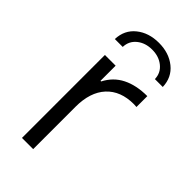

<svg xmlns="http://www.w3.org/2000/svg" viewBox="-230 -798 861 861"><g transform="rotate(45 200.5 -368.0)"><path d="M171 -430Q197 -481 246 -505.5Q295 -530 364 -530V-461L347 -462Q263 -462 216.5 -411.5Q170 -361 170 -268V0H99V-526H167V-430ZM232 -736Q296 -736 339 -701.5Q382 -667 384 -608H334Q333 -646 304 -669.5Q275 -693 232 -693Q189 -693 160 -669.5Q131 -646 130 -608H80Q82 -667 125 -701.5Q168 -736 232 -736Z"/></g></svg>

Font: CMG Sans
Style: Regular
Weight: 400
Designer: Julieta Ulanovsky
Foundry: Julieta Ulanovsky
Version: Version 7.200